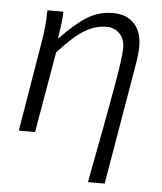

<svg xmlns="http://www.w3.org/2000/svg" viewBox="-53 -591 706 835"><g transform="rotate(5 300.0 -174.0)"><path d="M464 -398Q464 -436 441.5 -459.5Q419 -483 384 -483Q335 -483 288.5 -455Q242 -427 175 -353L114 0H43L108 -390Q122 -469 121 -532H191Q191 -506 186.5 -473.5Q182 -441 178 -415H180Q247 -485 297 -515Q347 -545 407 -545Q466 -545 499.5 -509.5Q533 -474 533 -410Q533 -380 526 -338L435 197H362Q414 -75 439 -216Q464 -357 464 -398Z"/></g></svg>

Font: Nebula Sans Book
Style: Regular
Weight: 400
Italic angle: -9°
Designer: Paul D. Hunt for Adobe (as Source Sans)
Foundry: Nebula Entertainment & Broadcasting LLC
Version: Version 1.010